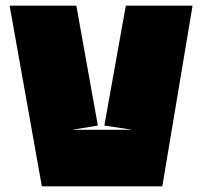

<svg xmlns="http://www.w3.org/2000/svg" viewBox="-20 -659 715 679"><path d="M235 -200H448L349 -215L425 -639H661L554 0H128L14 -639H250L326 -215L235 -200Z"/></svg>

Font: Banana Brick
Style: Regular
Weight: 400
Designer: artmaker
Foundry: artmaker
Version: Version 4.000 2011 initial release